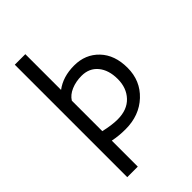

<svg xmlns="http://www.w3.org/2000/svg" viewBox="-288 -865 1196 1196"><g transform="rotate(-45 310.0 -267.5)"><path d="M301.8 -68.4Q386.7 -68.4 433.6 -118.2Q480.5 -168 480.5 -246.1Q480.5 -325.2 441.4 -372.6Q402.3 -419.9 334.5 -419.9Q284.2 -419.9 243.2 -402.3Q202.1 -384.8 182.6 -353V-84.5Q251.5 -68.4 301.8 -68.4ZM182.6 228H89.8V-762.7H182.6V-447.8Q249 -498 347.7 -498Q446.3 -498 509.8 -431.6Q573.2 -365.2 573.2 -252.4Q573.2 -138.7 494.1 -64.5Q415 9.8 293 9.8Q235.4 9.8 182.6 -1Z"/></g></svg>

Font: Spinnaker
Style: Regular
Weight: 400
Designer: Elena Albertoni
Foundry: Elena Albertoni
Version: Version 1.001